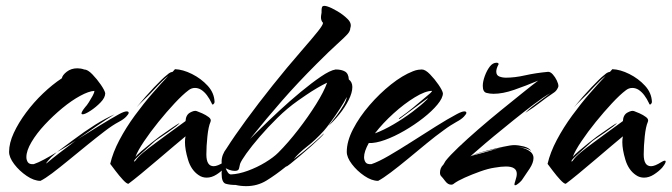

<svg xmlns="http://www.w3.org/2000/svg" viewBox="-20 -610 2291 655"><path d="M118 7Q96 7 71 -10Q46 -27 28.5 -50Q11 -73 11 -92Q11 -122 27 -156.5Q43 -191 69 -226Q95 -261 127 -291.5Q159 -322 191 -343Q193 -354 208 -365.5Q223 -377 244 -377Q256 -377 267 -373Q279 -373 295 -356.5Q311 -340 324 -321Q337 -302 339 -292Q339 -277 323 -260.5Q307 -244 288.5 -232Q270 -220 262 -220Q258 -220 258 -223Q258 -229 271 -245Q276 -250 283 -261Q290 -272 296 -283Q302 -294 302 -300Q283 -299 253.5 -283Q224 -267 192.5 -241Q161 -215 133 -185Q105 -155 87.5 -125.5Q70 -96 70 -74Q70 -64 75 -56.5Q80 -49 95 -50Q110 -55 130.5 -66Q151 -77 174 -91L154 -73Q151 -70 143 -60.5Q135 -51 139 -53Q159 -70 184.5 -89.5Q210 -109 238 -130Q222 -120 205.5 -109.5Q189 -99 174 -91L229 -132Q269 -162 304 -184Q339 -206 371 -220Q343 -203 310.5 -180.5Q278 -158 245 -135Q283 -159 320.5 -182Q358 -205 387 -221Q404 -230 412 -230Q419 -230 419 -225Q419 -221 410.5 -212Q402 -203 385 -194Q364 -183 336 -161.5Q308 -140 276 -114Q244 -88 213.5 -63Q183 -38 158 -19Q146 -10 136 -3.5Q126 3 118 7Z M418 17Q412 17 399.5 3.5Q387 -10 374.5 -26.5Q362 -43 356 -51Q365 -90 387.5 -132.5Q410 -175 440 -216Q470 -257 500.5 -292Q531 -327 554 -351Q537 -338 518 -317.5Q499 -297 492 -290Q480 -278 468 -266.5Q456 -255 446 -244Q476 -281 505.5 -312Q535 -343 548 -353Q551 -356 556.5 -360Q562 -364 569 -365L577 -374Q604 -373 635 -357.5Q666 -342 688.5 -317.5Q711 -293 712 -262Q712 -258 708 -254.5Q704 -251 702 -258Q695 -273 686 -285Q677 -297 666 -304Q656 -310 645 -310Q633 -310 623 -302Q603 -287 575.5 -257.5Q548 -228 520.5 -194Q493 -160 471.5 -128Q450 -96 442 -75Q448 -82 463 -95Q478 -108 495 -121.5Q512 -135 524 -144Q528 -147 541 -156Q554 -165 568.5 -175Q583 -185 592 -190Q592 -188 580.5 -179Q569 -170 553 -159Q537 -148 523.5 -139Q510 -130 507 -127Q496 -117 481.5 -104Q467 -91 455 -80Q443 -69 439 -64Q437 -60 438 -59Q439 -58 442 -62Q451 -75 469 -90Q487 -105 508.5 -120.5Q530 -136 547 -149Q567 -164 583.5 -175.5Q600 -187 613 -197Q614 -218 628.5 -226Q643 -234 651 -231Q657 -229 669.5 -223.5Q682 -218 692 -210.5Q702 -203 698 -194Q691 -178 687.5 -144.5Q684 -111 684 -83Q684 -43 709 -43Q722 -43 744 -57Q752 -62 756 -62Q759 -62 759 -59Q759 -55 754 -47.5Q749 -40 747 -38Q735 -25 718.5 -14.5Q702 -4 685 -4Q678 -4 671 -6Q664 -8 657 -13Q632 -30 621.5 -65Q611 -100 611 -125Q611 -131 611.5 -136Q612 -141 613 -145Q602 -136 576.5 -114.5Q551 -93 520 -66.5Q489 -40 461 -17Q433 6 418 17Z M820 25Q801 25 784 21Q765 21 750.5 17Q736 13 736 -18Q736 -30 740 -39Q736 -47 736 -59Q736 -82 753 -104Q779 -145 820 -201Q861 -257 910 -318.5Q959 -380 1007 -435Q1047 -481 1064.5 -503Q1082 -525 1082 -532Q1078 -536 1076.5 -541Q1075 -546 1075 -550Q1075 -556 1076 -560.5Q1077 -565 1077 -567V-575Q1077 -581 1078.5 -585.5Q1080 -590 1087 -590Q1089 -590 1091.5 -589.5Q1094 -589 1097 -588Q1110 -584 1130.5 -572Q1151 -560 1166 -545Q1181 -530 1175 -514Q1175 -504 1165 -493Q1155 -482 1130 -459.5Q1105 -437 1060 -392Q996 -328 943 -267.5Q890 -207 833 -136Q843 -146 870 -172.5Q897 -199 932.5 -232Q968 -265 1005.5 -296Q1043 -327 1074.5 -348.5Q1106 -370 1125 -373Q1145 -373 1157 -366Q1169 -359 1170 -339Q1182 -330 1182 -313Q1182 -294 1169.5 -269Q1157 -244 1138 -220.5Q1119 -197 1101 -181Q1100 -180 1109 -191Q1118 -202 1130 -218Q1142 -234 1152 -251Q1162 -268 1163 -279Q1155 -263 1139.5 -239Q1124 -215 1108.5 -194Q1093 -173 1085 -164Q1057 -133 1028 -110.5Q999 -88 982 -67Q993 -75 1011 -89.5Q1029 -104 1049 -121.5Q1069 -139 1085 -155Q1084 -151 1071 -138.5Q1058 -126 1039.5 -109.5Q1021 -93 1002.5 -77.5Q984 -62 971 -51.5Q958 -41 956 -42Q920 -13 889 6Q858 25 820 25ZM768 -15Q794 -16 825.5 -27.5Q857 -39 885 -56Q913 -73 929 -89Q963 -123 997 -167Q1031 -211 1058 -254Q1085 -297 1096 -328Q1081 -321 1061.5 -309.5Q1042 -298 1024.5 -286Q1007 -274 997 -267Q960 -241 926.5 -208Q893 -175 865.5 -143Q838 -111 820.5 -86.5Q803 -62 799 -51Q797 -44 795.5 -35.5Q794 -27 781 -27Q772 -27 761 -31Q758 -32 755.5 -33.5Q753 -35 750 -36Q753 -28 757.5 -21.5Q762 -15 768 -15Z M1270 7Q1248 7 1223 -10Q1198 -27 1180.5 -50Q1163 -73 1163 -92Q1163 -128 1184.5 -169.5Q1206 -211 1240.5 -251Q1275 -291 1314 -322Q1353 -353 1389 -367Q1399 -371 1407 -372Q1415 -373 1419 -373Q1431 -373 1447 -356.5Q1463 -340 1476 -321Q1489 -302 1491 -292Q1491 -276 1472.5 -253.5Q1454 -231 1424 -207.5Q1394 -184 1359.5 -164Q1325 -144 1293 -132.5Q1261 -121 1238 -122Q1222 -93 1222 -74Q1222 -64 1227 -56.5Q1232 -49 1247 -50Q1271 -58 1307 -79Q1343 -100 1384.5 -126.5Q1426 -153 1466.5 -178.5Q1507 -204 1539 -221Q1556 -230 1564 -230Q1571 -230 1571 -225Q1571 -221 1562.5 -212Q1554 -203 1537 -194Q1528 -189 1517 -182Q1506 -175 1494 -166Q1466 -146 1434.5 -120Q1403 -94 1371.5 -68Q1340 -42 1313.5 -22Q1287 -2 1270 7ZM1259 -155Q1289 -166 1323 -186Q1357 -206 1387 -228.5Q1417 -251 1435 -269L1440 -274Q1440 -276 1428 -267L1344 -205Q1343 -204 1341 -204Q1340 -204 1342 -206.5Q1344 -209 1349 -212Q1369 -226 1390 -243.5Q1411 -261 1430 -277Q1454 -296 1454 -300Q1431 -300 1395 -278Q1359 -256 1322.5 -223Q1286 -190 1259 -155Z M1584 -77H1586V-78L1589 -79Q1606 -87 1636.5 -95Q1667 -103 1695 -109Q1723 -115 1734 -115Q1748 -115 1766.5 -110.5Q1785 -106 1792 -95Q1782 -102 1769 -105Q1756 -108 1741 -109Q1754 -108 1764.5 -105Q1775 -102 1783 -97Q1800 -87 1800 -71Q1800 -55 1787 -35Q1774 -15 1762 2Q1760 6 1751 14Q1742 22 1737 22Q1735 22 1735 19Q1735 16 1738 7Q1743 -8 1743 -17Q1743 -42 1706 -42Q1698 -42 1688 -41Q1678 -40 1667 -38Q1646 -35 1618 -25Q1590 -15 1565.5 -4Q1541 7 1529 16Q1525 20 1519 20Q1508 20 1499 8Q1490 -4 1485 -9Q1481 -13 1481 -21Q1481 -28 1483.5 -35Q1486 -42 1493 -49Q1495 -52 1496.5 -55Q1498 -58 1500 -61Q1514 -79 1544 -107.5Q1574 -136 1612 -169Q1650 -202 1689.5 -234Q1729 -266 1762.5 -293Q1796 -320 1816 -335Q1773 -317 1734 -303.5Q1695 -290 1664 -290Q1651 -290 1640 -293Q1627 -296 1627 -317Q1627 -332 1634 -351Q1641 -370 1651 -383Q1661 -396 1674 -396Q1681 -396 1681 -391Q1673 -376 1673 -366Q1673 -353 1683.5 -349Q1694 -345 1706 -345Q1736 -345 1771.5 -353Q1807 -361 1850 -365Q1858 -365 1866 -356Q1874 -347 1879.5 -335.5Q1885 -324 1885 -316Q1885 -313 1880.5 -305.5Q1876 -298 1868 -293Q1841 -275 1821.5 -259.5Q1802 -244 1772 -225Q1775 -228 1776.5 -229.5Q1778 -231 1784 -236.5Q1790 -242 1806.5 -254.5Q1823 -267 1857 -292Q1834 -279 1801 -254Q1768 -229 1732.5 -200.5Q1697 -172 1665 -145.5Q1633 -119 1611.5 -100Q1590 -81 1586 -78ZM1662 -100Q1652 -98 1630 -92Q1608 -86 1589 -79L1587 -78Q1586 -78 1585.5 -77.5Q1585 -77 1586 -77H1585Q1586 -78 1587 -78Q1601 -82 1619 -86.5Q1637 -91 1653 -96Q1664 -100 1683 -104Q1702 -108 1722 -109Q1693 -107 1662 -100Z M1910 17Q1904 17 1891.5 3.5Q1879 -10 1866.5 -26.5Q1854 -43 1848 -51Q1857 -90 1879.5 -132.5Q1902 -175 1932 -216Q1962 -257 1992.5 -292Q2023 -327 2046 -351Q2029 -338 2010 -317.5Q1991 -297 1984 -290Q1972 -278 1960 -266.5Q1948 -255 1938 -244Q1968 -281 1997.5 -312Q2027 -343 2040 -353Q2043 -356 2048.5 -360Q2054 -364 2061 -365L2069 -374Q2096 -373 2127 -357.5Q2158 -342 2180.5 -317.5Q2203 -293 2204 -262Q2204 -258 2200 -254.5Q2196 -251 2194 -258Q2187 -273 2178 -285Q2169 -297 2158 -304Q2148 -310 2137 -310Q2125 -310 2115 -302Q2095 -287 2067.5 -257.5Q2040 -228 2012.5 -194Q1985 -160 1963.5 -128Q1942 -96 1934 -75Q1940 -82 1955 -95Q1970 -108 1987 -121.5Q2004 -135 2016 -144Q2020 -147 2033 -156Q2046 -165 2060.5 -175Q2075 -185 2084 -190Q2084 -188 2072.5 -179Q2061 -170 2045 -159Q2029 -148 2015.5 -139Q2002 -130 1999 -127Q1988 -117 1973.5 -104Q1959 -91 1947 -80Q1935 -69 1931 -64Q1929 -60 1930 -59Q1931 -58 1934 -62Q1943 -75 1961 -90Q1979 -105 2000.5 -120.5Q2022 -136 2039 -149Q2059 -164 2075.5 -175.5Q2092 -187 2105 -197Q2106 -218 2120.5 -226Q2135 -234 2143 -231Q2149 -229 2161.5 -223.5Q2174 -218 2184 -210.5Q2194 -203 2190 -194Q2183 -178 2179.5 -144.5Q2176 -111 2176 -83Q2176 -43 2201 -43Q2214 -43 2236 -57Q2244 -62 2248 -62Q2251 -62 2251 -59Q2251 -55 2246 -47.5Q2241 -40 2239 -38Q2227 -25 2210.5 -14.5Q2194 -4 2177 -4Q2170 -4 2163 -6Q2156 -8 2149 -13Q2124 -30 2113.5 -65Q2103 -100 2103 -125Q2103 -131 2103.5 -136Q2104 -141 2105 -145Q2094 -136 2068.5 -114.5Q2043 -93 2012 -66.5Q1981 -40 1953 -17Q1925 6 1910 17Z"/></svg>

Font: Smooch
Style: Regular
Weight: 400
Designer: Robert E. Leuschke
Foundry: Robert E. Leuschke
Version: Version 1.010; ttfautohint (v1.8.3)